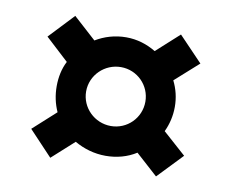

<svg xmlns="http://www.w3.org/2000/svg" viewBox="-54 -628 643 533"><g transform="rotate(10 267.5 -361.0)"><path d="M351 -360C351 -314 314 -277 268 -277C222 -277 184 -314 184 -360C184 -406 222 -443 268 -443C314 -443 351 -406 351 -360ZM418 -289C428 -310 434 -334 434 -360C434 -386 428 -410 417 -432L483 -491L416 -561L352 -503C327 -518 299 -527 268 -527C236 -527 207 -518 182 -503L118 -561L52 -491L117 -431C106 -410 101 -385 101 -360C101 -335 106 -311 116 -289L52 -231L118 -161L180 -217C206 -202 236 -193 268 -193C299 -193 329 -201 354 -217L416 -161L483 -231Z"/></g></svg>

Font: Bruno Ace SC
Style: Regular
Weight: 400
Designer: Astigmatic (AOETI)
Foundry: Astigmatic (AOETI)
Version: Version 1.000